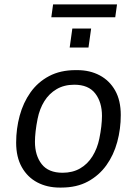

<svg xmlns="http://www.w3.org/2000/svg" viewBox="-20 -838 622 868"><path d="M250 10Q193 10 148.5 -13.5Q104 -37 78.5 -82.5Q53 -128 53 -193Q53 -256 69 -315Q85 -374 118 -420.5Q151 -467 202 -494Q253 -521 322 -521H329Q386 -521 430.5 -497.5Q475 -474 500.5 -429Q526 -384 526 -318Q526 -255 510 -196Q494 -137 461 -91Q428 -45 377.5 -17.5Q327 10 257 10ZM263 -57Q308 -57 342 -76.5Q376 -96 398 -131.5Q420 -167 429 -211Q435 -240 438 -266.5Q441 -293 441 -314Q441 -376 410.5 -415.5Q380 -455 316 -455Q270 -455 236 -435Q202 -415 180.5 -380.5Q159 -346 150 -301Q144 -271 141 -244.5Q138 -218 138 -197Q138 -135 168.5 -96Q199 -57 263 -57ZM212 -760 220 -818H509L501 -760ZM295 -623 307 -709H392L380 -623Z"/></svg>

Font: Chivo Medium Light
Style: Italic
Weight: 300
Italic angle: -8.05°
Version: Version 2.002